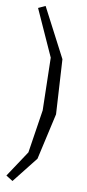

<svg xmlns="http://www.w3.org/2000/svg" viewBox="-110 -869 502 1109"><g transform="rotate(10 140.5 -314.5)"><path d="M63 -829 212 -543 231 -223 170 48 50 200 10 175 112 21 151 -232 144 -540 22 -810Z"/></g></svg>

Font: Underdog
Style: Regular
Weight: 400
Designer: Sergey Steblina
Foundry: Sergey Steblina, Jovanny Lemonad
Version: Version 1.001; ttfautohint (v0.9)